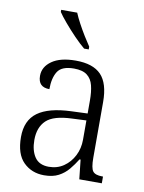

<svg xmlns="http://www.w3.org/2000/svg" viewBox="-87 -827 674 898"><g transform="rotate(10 250.5 -378.0)"><path d="M185 10Q126 10 87 -28.5Q48 -67 48 -148Q48 -227 100 -265Q152 -303 259 -307L336 -310V-372Q336 -413 328.5 -443Q321 -473 299.5 -489.5Q278 -506 237 -506Q179 -506 159.5 -475Q140 -444 140 -391Q86 -391 86 -445Q86 -488 126 -516Q166 -544 239 -544Q321 -544 359.5 -504Q398 -464 398 -375V-111Q398 -62 409.5 -47Q421 -32 454 -32H458V0H351L341 -92H336Q320 -66 300.5 -42.5Q281 -19 253.5 -4.5Q226 10 185 10ZM200 -33Q240 -33 270.5 -54Q301 -75 318.5 -109.5Q336 -144 336 -185V-277L269 -274Q181 -271 146.5 -238Q112 -205 112 -145Q112 -95 133 -64Q154 -33 200 -33ZM267 -606Q245 -624 217.5 -652.5Q190 -681 165.5 -710Q141 -739 130 -756V-766H206Q215 -744 229.5 -717Q244 -690 260 -664Q276 -638 289 -619V-606Z"/></g></svg>

Font: Noto Serif Lao SemiCondensed Light
Style: Regular
Weight: 300
Width: 4
Designer: Monotype Design Team
Foundry: Monotype Imaging Inc.
Version: Version 2.003; ttfautohint (v1.8.4.7-5d5b)